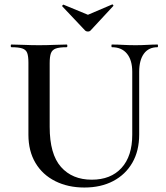

<svg xmlns="http://www.w3.org/2000/svg" viewBox="-20 -824 741 858"><path d="M571 -503Q571 -555 547.5 -584Q524 -613 480 -613Q478 -613 478 -619Q478 -625 480 -625Q505 -625 530.5 -623.5Q556 -622 586 -622Q612 -622 637.5 -623.5Q663 -625 684 -625Q686 -625 686 -619Q686 -613 684 -613Q644 -613 623 -584Q602 -555 602 -503V-223Q602 -150 571.5 -97Q541 -44 486 -15Q431 14 357 14Q284 14 227 -14.5Q170 -43 138.5 -96Q107 -149 107 -222V-544Q107 -573 101.5 -587.5Q96 -602 79.5 -607.5Q63 -613 31 -613Q28 -613 28 -619Q28 -625 31 -625Q56 -625 87.5 -623.5Q119 -622 154 -622Q191 -622 222 -623.5Q253 -625 278 -625Q281 -625 281 -619Q281 -613 278 -613Q245 -613 229 -607Q213 -601 207.5 -586Q202 -571 202 -542V-257Q202 -135 252.5 -78Q303 -21 390 -21Q475 -21 523 -73.5Q571 -126 571 -222ZM361 -687 258 -796Q257 -798 260 -801Q263 -804 264 -803L373 -758L481 -804Q483 -805 485.5 -802Q488 -799 486 -797L384 -687Q380 -683 373 -683Q366 -683 361 -687Z"/></svg>

Font: Cormorant SemiBold
Style: Regular
Weight: 600
Designer: Christian Thalmann (Catharsis Fonts)
Foundry: Catharsis Fonts
Version: Version 4.000